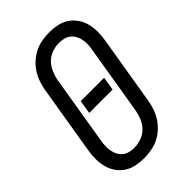

<svg xmlns="http://www.w3.org/2000/svg" viewBox="-224 -829 923 923"><g transform="rotate(-45 237.5 -367.5)"><path d="M191 8Q162 8 135.5 2.5Q109 -3 87 -17.5Q65 -32 50 -54Q35 -76 28.5 -101.5Q22 -127 22 -155Q22 -183 27 -212L85 -562Q89 -586 97.5 -610Q106 -634 120 -655.5Q134 -677 154 -694.5Q174 -712 196.5 -723Q219 -734 244 -738.5Q269 -743 293 -743Q322 -743 348.5 -737.5Q375 -732 397 -717.5Q419 -703 434 -681Q449 -659 455.5 -633.5Q462 -608 462 -580Q462 -552 457 -523L399 -173Q395 -149 386.5 -125Q378 -101 364 -79.5Q350 -58 330.5 -40.5Q311 -23 288 -12Q265 -1 240 3.5Q215 8 191 8ZM192 -61Q216 -61 240 -69.5Q264 -78 282 -96Q300 -114 309.5 -137.5Q319 -161 323 -184L381 -535Q384 -552 385 -568.5Q386 -585 383 -601Q380 -617 372.5 -631.5Q365 -646 353 -656Q341 -666 325 -670Q309 -674 292 -674Q268 -674 244 -665.5Q220 -657 202.5 -639Q185 -621 175 -597.5Q165 -574 161 -551L103 -200Q100 -183 99.5 -166.5Q99 -150 101.5 -134Q104 -118 111.5 -103.5Q119 -89 131 -79Q143 -69 159 -65Q175 -61 192 -61ZM157 -333 168 -402H327L316 -333Z"/></g></svg>

Font: Iosevka QP
Style: Italic
Weight: 400
Italic angle: -9°
Designer: Belleve Invis
Foundry: Belleve Invis
Version: Version 20.0.0; ttfautohint (v1.8.4)